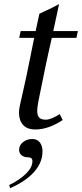

<svg xmlns="http://www.w3.org/2000/svg" viewBox="-20 -643 408 957"><path d="M368.2 -488.3 360.8 -454.1H238.3Q209.5 -331.1 170.9 -135.7Q165.5 -107.4 165.5 -90.8Q165.5 -67.4 175.5 -56.9Q185.5 -46.4 208 -46.4Q233.9 -46.4 277.8 -74.2L292.5 -44.9Q263.2 -24.4 227.1 -11Q190.9 2.4 156.7 2.4Q115.2 2.4 95 -20.5Q74.7 -43.5 74.7 -80.6Q74.7 -96.7 78.6 -115.2Q83.5 -138.2 94.5 -186Q105.5 -233.9 110.8 -259.3Q116.7 -287.1 131.6 -361.1Q146.5 -435.1 150.4 -454.1H75.7L83 -488.3H157.7L176.3 -574.7Q236.8 -601.6 274.4 -622.6L245.6 -488.3ZM30.3 294.9 25.9 279.3Q78.6 253.4 110.1 222.2Q141.6 190.9 141.6 160.2Q141.6 141.1 120.6 141.1Q100.1 141.1 87.6 130.9Q75.2 120.6 75.2 104Q75.2 81.1 94.7 65.4Q114.3 49.8 140.1 49.8Q166 49.8 179 67.4Q191.9 85 191.9 110.8Q191.9 167 149.9 214.1Q107.9 261.2 30.3 294.9Z"/></svg>

Font: Flanker
Style: Italic
Weight: 400
Italic angle: -12°
Designer: Flanker
Version: Version 2.027